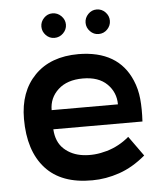

<svg xmlns="http://www.w3.org/2000/svg" viewBox="-51 -725 663 779"><g transform="rotate(-5 281.0 -335.5)"><path d="M517 -211H154Q157 -159 188 -130.5Q219 -102 265.5 -96Q312 -90 362.5 -104.5Q413 -119 454 -154L512 -73Q460 -29 404.5 -10Q349 9 294 9Q168 10 103.5 -61.5Q39 -133 39 -263Q39 -374 103.5 -440Q168 -506 282 -506Q444 -505 497 -379Q512 -344 516 -303Q520 -262 517 -211ZM291 -406Q227 -406 190.5 -372.5Q154 -339 154 -289H424Q424 -338 389.5 -372Q355 -406 291 -406ZM191 -580Q171 -580 156.5 -595Q142 -610 142 -630Q142 -650 156.5 -665Q171 -680 191 -680Q212 -680 227 -665Q242 -650 242 -630Q242 -610 227 -595Q212 -580 191 -580ZM371 -580Q351 -580 336.5 -595Q322 -610 322 -630Q322 -650 336.5 -665Q351 -680 371 -680Q392 -680 406.5 -665Q421 -650 421 -630Q421 -610 406.5 -595Q392 -580 371 -580Z"/></g></svg>

Font: Kulim Park SemiBold
Style: Regular
Weight: 600
Designer: Noponies / Dale Sattler
Foundry: Noponies
Version: Version 1.000; ttfautohint (v1.8.3)